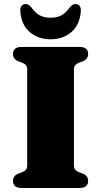

<svg xmlns="http://www.w3.org/2000/svg" viewBox="-20 -933 502 953"><path d="M347 -111Q347 -98.5 353.5 -90.8Q360 -83 372.5 -78L391.5 -71Q417.5 -61 417.5 -34Q417.5 -18.5 407 -9.2Q396.5 0 374.5 0H87.5Q65.5 0 55 -9.2Q44.5 -18.5 44.5 -34Q44.5 -61 70.5 -71L89.5 -78Q102.5 -83 108.8 -90.8Q115 -98.5 115 -111V-589Q115 -601.5 108.8 -609.2Q102.5 -617 89.5 -622L70.5 -629Q44.5 -639 44.5 -666Q44.5 -682 55 -691Q65.5 -700 87.5 -700H374.5Q396.5 -700 407 -691Q417.5 -682 417.5 -666Q417.5 -639 391.5 -629L372.5 -622Q360 -617 353.5 -609.2Q347 -601.5 347 -589ZM231 -845Q263 -845 285 -857Q307 -869 324 -893.5Q331.5 -903 338.8 -908Q346 -913 354 -913Q368.5 -913 375.8 -902.5Q383 -892 381 -875Q375.5 -809 334 -773.5Q292.5 -738 231 -738Q169.5 -738 128 -773.5Q86.5 -809 81 -875Q79 -892 86.2 -902.5Q93.5 -913 107.5 -913Q116.5 -913 123.2 -908Q130 -903 138 -893.5Q155.5 -868 178 -856.5Q200.5 -845 231 -845Z"/></svg>

Font: Fraunces
Style: Regular
Weight: 900
Version: Version 1.000;[b76b70a41]